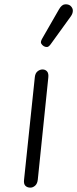

<svg xmlns="http://www.w3.org/2000/svg" viewBox="-20 -859 354 879"><path d="M119 0Q105 0 96.5 -8.2Q88 -16.5 90 -35L139.5 -506.5Q141.5 -524 152 -532.5Q162.5 -541 175 -541Q187.5 -541 195.5 -532Q203.5 -523 201 -502.5L153 -36.5Q151 -18 140.8 -9Q130.5 0 119 0ZM180.5 -647.5Q172.5 -652.5 168.5 -660Q164.5 -667.5 173.5 -683L250.5 -817Q263 -838.5 278.2 -839.2Q293.5 -840 302.5 -832.5Q314 -822 313.5 -809.2Q313 -796.5 304.5 -784.5L212 -656.5Q203 -644 195.2 -643.8Q187.5 -643.5 180.5 -647.5Z"/></svg>

Font: Edu NSW ACT Cursive
Style: Regular
Weight: 400
Designer: Tina and Corey Anderson, Eben Sorkin, Mirko Velimirovic
Foundry: Sorkin Type Co.
Version: Version 2.000